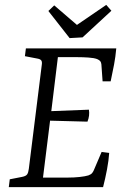

<svg xmlns="http://www.w3.org/2000/svg" viewBox="-20 -766 517 786"><path d="M400 -433 395 -503Q394 -511 390.5 -515.5Q387 -520 378 -524Q365 -529 341.5 -530.5Q318 -532 298 -532H217L190 -311L344 -317Q346 -305 344.5 -292.5Q343 -280 338 -268L185 -272L156 -39H257Q283 -39 306 -41.5Q329 -44 342 -48Q353 -52 357.5 -58Q362 -64 364 -69L396 -144L427 -140Q425 -109 418 -72Q411 -35 402 0H16L20 -32L71 -42Q86 -45 91 -52Q96 -59 98 -75L151 -500Q153 -513 149 -518.5Q145 -524 134 -526L82 -536L86 -568H456Q453 -534 447 -502Q441 -470 433 -433ZM436 -722 318 -613 265 -610 178 -721 202 -744 295 -664 415 -746Z"/></svg>

Font: Yrsa Light
Style: Italic
Weight: 300
Italic angle: -7.10001°
Designer: Anna Giedrys (Yrsa+Rasa design), David Brezina (Yrsa art-direction, Rasa art-direction, design)
Foundry: Rosetta Type Foundry
Version: Version 2.004